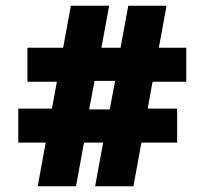

<svg xmlns="http://www.w3.org/2000/svg" viewBox="-20 -652 716 672"><path d="M44 -153V-272H162L179 -366H76V-485H201L228 -632H362L335 -485H402L429 -632H563L536 -485H632V-366H514L497 -272H600V-153H475L447 0H313L341 -153H274L246 0H112L140 -153ZM383 -369H311L292 -269H364Z"/></svg>

Font: Noto Sans Oriya Blk
Style: Regular
Weight: 900
Designer: Amélie Bonet and Sol Matas
Foundry: Google LLC
Version: Version 2.006; ttfautohint (v1.8.4.7-5d5b)